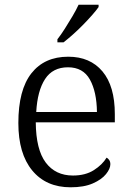

<svg xmlns="http://www.w3.org/2000/svg" viewBox="-20 -786 560 816"><path d="M280 10Q176 10 117 -61.5Q58 -133 58 -263Q58 -404 113.5 -474.5Q169 -545 270 -545Q363 -545 415.5 -482.5Q468 -420 468 -301V-266H132Q133 -150 174.5 -95Q216 -40 290 -40Q343 -40 379 -63Q415 -86 433 -116Q439 -113 444 -106Q449 -99 449 -88Q449 -69 430.5 -46Q412 -23 374.5 -6.5Q337 10 280 10ZM392 -310Q391 -396 362 -448Q333 -500 269 -500Q204 -500 171.5 -450Q139 -400 134 -310ZM224 -619Q239 -638 255.5 -664Q272 -690 288 -717Q304 -744 314 -766H399V-756Q390 -743 372.5 -723Q355 -703 333.5 -681Q312 -659 290 -639.5Q268 -620 250 -606H224Z"/></svg>

Font: Noto Serif Tibetan Light
Style: Regular
Weight: 300
Version: Version 2.103